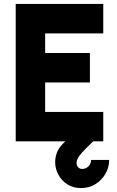

<svg xmlns="http://www.w3.org/2000/svg" viewBox="-20 -720 596 978"><path d="M60 0V-700H506V-550H210V-450H438V-300H210V-150H506V0ZM392.5 238Q352.5 238 323 219Q293.5 200 277.2 169.5Q261 139 261 105.5Q261 80.5 270.2 56.8Q279.5 33 299.5 13L383.5 -71L454.5 0Q436.5 18 417 36.8Q397.5 55.5 383.8 74.5Q370 93.5 370 111.5Q370 122.5 377.8 131.5Q385.5 140.5 398.5 140.5Q417.5 140.5 430.8 127Q444 113.5 444 94.5H536Q536 132.5 517.2 165.2Q498.5 198 466 218Q433.5 238 392.5 238Z"/></svg>

Font: Urbanist Black
Style: Regular
Weight: 900
Designer: Corey Hu
Foundry: Corey Hu
Version: Version 1.330; ttfautohint (v1.8.4.7-5d5b)